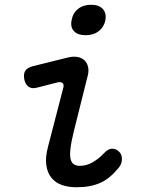

<svg xmlns="http://www.w3.org/2000/svg" viewBox="-20 -777 640 807"><path d="M133 -408Q113 -403 99.5 -413Q86 -423 82 -444Q78 -467 86.5 -480Q95 -493 119 -499L264 -535Q288 -541 306 -537.5Q324 -534 335 -523.5Q346 -513 350 -496.5Q354 -480 349 -460L290 -224Q279 -179 276 -151Q273 -123 277 -107.5Q281 -92 291 -86Q301 -80 316 -80Q344 -80 370.5 -95.5Q397 -111 418 -134Q435 -152 451 -152Q467 -152 479 -141Q492 -130 492.5 -109.5Q493 -89 479 -72Q461 -50 442 -34Q423 -18 401.5 -8.5Q380 1 355.5 5.5Q331 10 301 10Q267 10 240 0.5Q213 -9 196 -30Q179 -51 174.5 -83.5Q170 -116 182 -161L246 -408Q250 -422 242.5 -428Q235 -434 223 -431ZM340 -629Q307 -629 291 -646Q275 -663 281 -692Q286 -722 308 -739.5Q330 -757 363 -757Q396 -757 412 -739.5Q428 -722 423 -692Q417 -663 395 -646Q373 -629 340 -629Z"/></svg>

Font: Maple Mono NL
Style: Italic
Weight: 400
Italic angle: -10°
Monospace: yes
Designer: subframe7536
Version: Version 7.000